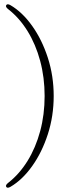

<svg xmlns="http://www.w3.org/2000/svg" viewBox="-20 -761 350 910"><path d="M234.5 -306Q234.5 -211 206.8 -125Q179 -39 132.5 26.2Q86 91.5 29.5 124.5Q14.5 133 9.5 124.5Q4.5 116.5 19.5 105Q72 64 110.8 1.2Q149.5 -61.5 170.5 -139.8Q191.5 -218 191.5 -306Q191.5 -393.5 170.5 -472Q149.5 -550.5 110.8 -613.2Q72 -676 19.5 -717Q4.5 -728.5 9.5 -736.5Q14.5 -745 29.5 -736.5Q86 -703.5 132.5 -638.2Q179 -573 206.8 -487Q234.5 -401 234.5 -306Z"/></svg>

Font: Fraunces 9pt S000 Thin
Style: Regular
Weight: 100
Version: Version 1.000; ttfautohint (v1.8.3)